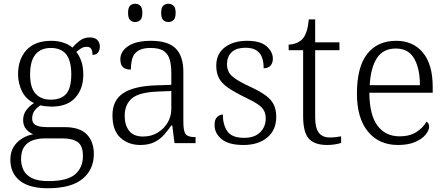

<svg xmlns="http://www.w3.org/2000/svg" viewBox="-20 -761 2373 1021"><path d="M234 240Q135 240 85 199.5Q35 159 35 88Q35 48 52.5 20Q70 -8 98 -25Q126 -42 157 -47Q136 -55 119.5 -73.5Q103 -92 103 -123Q103 -153 120 -175.5Q137 -198 161 -213Q118 -233 97 -275.5Q76 -318 76 -366Q76 -446 121 -495Q166 -544 253 -544Q289 -544 319 -533.5Q349 -523 365 -508Q378 -524 402 -543Q426 -562 457 -562Q485 -562 498 -548Q511 -534 511 -514Q511 -495 501.5 -482Q492 -469 472 -469Q472 -488 465.5 -500Q459 -512 442 -512Q425 -512 412.5 -504.5Q400 -497 386 -485Q402 -465 412.5 -435Q423 -405 423 -364Q423 -289 380.5 -241.5Q338 -194 253 -194Q241 -194 222.5 -196Q204 -198 195 -201Q177 -190 164 -173Q151 -156 151 -130Q151 -106 170.5 -95.5Q190 -85 230 -85H323Q404 -85 441.5 -46.5Q479 -8 479 58Q479 141 418.5 190.5Q358 240 234 240ZM250 -231Q305 -231 332 -262Q359 -293 359 -365Q359 -438 332 -472Q305 -506 250 -506Q197 -506 168.5 -471.5Q140 -437 140 -364Q140 -295 169 -263Q198 -231 250 -231ZM237 202Q338 202 379.5 166Q421 130 421 68Q421 14 393 -5.5Q365 -25 312 -25H217Q183 -25 154.5 -15Q126 -5 109 19Q92 43 92 85Q92 117 105 143.5Q118 170 149.5 186Q181 202 237 202Z M726 10Q663 10 620.5 -28.5Q578 -67 578 -148Q578 -227 634.5 -265Q691 -303 808 -307L891 -310V-372Q891 -411 883.5 -441Q876 -471 852.5 -488.5Q829 -506 781 -506Q738 -506 715 -491.5Q692 -477 684 -451Q676 -425 676 -391Q648 -391 634 -403.5Q620 -416 620 -446Q620 -488 662 -516Q704 -544 783 -544Q873 -544 914 -503.5Q955 -463 955 -379V-112Q955 -64 967 -48Q979 -32 1016 -32H1020V0H908L896 -94H891Q874 -69 853 -45Q832 -21 801.5 -5.5Q771 10 726 10ZM741 -35Q785 -35 819 -56Q853 -77 872 -110Q891 -143 891 -181V-277L817 -274Q718 -270 680.5 -237Q643 -204 643 -145Q643 -96 666.5 -65.5Q690 -35 741 -35ZM876 -644Q859 -644 848 -654.5Q837 -665 837 -693Q837 -720 848 -730.5Q859 -741 876 -741Q892 -741 903 -730.5Q914 -720 914 -693Q914 -665 903 -654.5Q892 -644 876 -644ZM699 -644Q682 -644 671.5 -654.5Q661 -665 661 -693Q661 -720 671.5 -730.5Q682 -741 699 -741Q715 -741 726 -730.5Q737 -720 737 -693Q737 -665 726 -654.5Q715 -644 699 -644Z M1275 10Q1196 10 1158.5 -21Q1121 -52 1121 -96Q1121 -127 1135.5 -139.5Q1150 -152 1165 -152Q1165 -98 1189 -63Q1213 -28 1278 -28Q1334 -28 1363.5 -57.5Q1393 -87 1393 -130Q1393 -155 1384 -172.5Q1375 -190 1351 -206.5Q1327 -223 1282 -244Q1227 -271 1193.5 -294Q1160 -317 1145 -344.5Q1130 -372 1130 -412Q1130 -474 1175 -509Q1220 -544 1295 -544Q1365 -544 1398 -514.5Q1431 -485 1431 -449Q1431 -426 1418.5 -412Q1406 -398 1382 -398Q1382 -455 1358 -481Q1334 -507 1287 -507Q1235 -507 1211 -482.5Q1187 -458 1187 -420Q1187 -378 1217.5 -353Q1248 -328 1312 -299Q1364 -275 1394 -252.5Q1424 -230 1436.5 -203Q1449 -176 1449 -140Q1449 -69 1401 -29.5Q1353 10 1275 10Z M1720 10Q1652 10 1622 -24Q1592 -58 1592 -143V-494H1515V-524Q1534 -524 1553 -531Q1572 -538 1586 -551Q1600 -565 1609 -590Q1618 -615 1622 -658H1656V-536H1785V-494H1656V-137Q1656 -80 1675.5 -55Q1695 -30 1733 -30Q1750 -30 1764 -31.5Q1778 -33 1794 -36V-1Q1780 4 1759.5 7Q1739 10 1720 10Z M2096 10Q1995 10 1936.5 -61.5Q1878 -133 1878 -263Q1878 -404 1932.5 -474Q1987 -544 2087 -544Q2177 -544 2229 -481Q2281 -418 2281 -299V-268H1944Q1945 -149 1987.5 -92.5Q2030 -36 2105 -36Q2159 -36 2194.5 -59Q2230 -82 2248 -114Q2254 -111 2258 -104Q2262 -97 2262 -87Q2262 -69 2244 -46Q2226 -23 2189 -6.5Q2152 10 2096 10ZM2213 -308Q2213 -396 2182.5 -449.5Q2152 -503 2085 -503Q2017 -503 1984 -451.5Q1951 -400 1946 -308Z"/></svg>

Font: Noto Serif Tamil Light
Style: Regular
Weight: 300
Designer: Indian Type Foundry, Tom Grace, and the Monotype Design Team
Foundry: Monotype Imaging Inc.
Version: Version 2.004; ttfautohint (v1.8.4.7-5d5b)